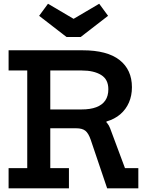

<svg xmlns="http://www.w3.org/2000/svg" viewBox="-20 -1030 813 1050"><path d="M421 -827.5H344L194 -943.5L242.5 -1009.5L382.5 -927L522.5 -1009.5L571 -943.5ZM476.5 -407Q511 -400 541 -379.5Q571 -359 582 -329L663.5 -110.5H736.5V0H566L476 -266Q464 -301 447 -314.8Q430 -328.5 396.5 -328.5H349.5ZM296.5 -644.5V-755H431.5Q566 -755 633.8 -701.8Q701.5 -648.5 701.5 -553Q701.5 -507 685.2 -469.5Q669 -432 638 -405.2Q607 -378.5 562 -365.5V-348.5L428 -328.5H229.5V-431.5H426.5Q474 -431.5 506.5 -443.8Q539 -456 555.8 -480.5Q572.5 -505 572.5 -542Q572.5 -596 532.8 -620.2Q493 -644.5 427.5 -644.5ZM27 -644.5V-755H356.5V-644.5H255V-110.5H357V0H27V-110.5H129V-644.5Z"/></svg>

Font: Hepta Slab SemiBold
Style: Regular
Weight: 600
Designer: Michael LaGattuta
Foundry: Michael LaGattuta
Version: Version 1.102